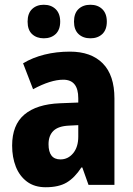

<svg xmlns="http://www.w3.org/2000/svg" viewBox="-20 -777 558 807"><path d="M274 -560Q363 -560 412 -510.5Q461 -461 461 -363V0H352L326 -73H322Q294 -30 260.5 -10Q227 10 172 10Q125 10 93.5 -13.5Q62 -37 46.5 -76.5Q31 -116 31 -165Q31 -252 82.5 -295.5Q134 -339 232 -343L309 -346V-364Q309 -442 246 -442Q193 -442 119 -402L77 -511Q117 -535 167 -547.5Q217 -560 274 -560ZM270 -249Q225 -247 204.5 -227Q184 -207 184 -171Q184 -107 234 -107Q266 -107 287.5 -133Q309 -159 309 -203V-251ZM96 -686Q96 -721 115 -739Q134 -757 164 -757Q195 -757 214 -738.5Q233 -720 233 -686Q233 -652 214 -634Q195 -616 164 -616Q134 -616 115 -633.5Q96 -651 96 -686ZM291 -686Q291 -721 310 -739Q329 -757 360 -757Q391 -757 410 -738.5Q429 -720 429 -686Q429 -652 410 -634Q391 -616 360 -616Q329 -616 310 -634Q291 -652 291 -686Z"/></svg>

Font: Noto Sans Condensed ExtraBold
Style: Regular
Weight: 800
Width: 3
Designer: Monotype Design Team
Foundry: Monotype Imaging Inc.
Version: Version 2.013; ttfautohint (v1.8.4.7-5d5b)